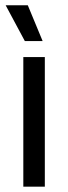

<svg xmlns="http://www.w3.org/2000/svg" viewBox="-20 -703 256 723"><path d="M67.8 0V-488.2H148.8V0ZM84.7 -683.1 140.2 -549.2V-548.4H73.5L1.7 -682.4V-683.1Z"/></svg>

Font: Anek Tamil Medium
Style: Regular
Weight: 500
Designer: Aadarsh Rajan (Tamil), Yesha Goshar (Latin)
Foundry: Ek Type
Version: Version 1.003